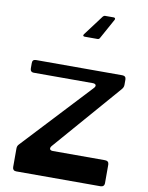

<svg xmlns="http://www.w3.org/2000/svg" viewBox="-128 -1371 1127 1460"><g transform="rotate(10 435.5 -641.0)"><path d="M437 -1099H535C543 -1099 549 -1102 553 -1110L638 -1264C644 -1274 639 -1282 628 -1282H563C555 -1282 550 -1279 545 -1273L428 -1117C420 -1107 424 -1099 437 -1099ZM101 0H752C771 0 782 -11 782 -28V-172C782 -191 771 -201 752 -201H349C324 -201 318 -217 333 -236L784 -756C794 -768 798 -778 798 -792V-832C798 -850 788 -860 769 -860H103C84 -860 75 -851 75 -832V-791C75 -773 84 -762 103 -762H558C584 -762 591 -746 573 -727L87 -206C77 -196 73 -186 73 -171V-28C73 -11 83 0 101 0Z"/></g></svg>

Font: OpenDyslexic3
Style: Regular
Weight: 400
Designer: Abelardo Gonzalez
Version: Version 3.001;PS 003.001;hotconv 1.0.88;makeotf.lib2.5.64775